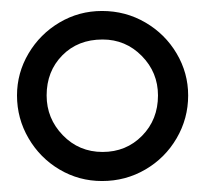

<svg xmlns="http://www.w3.org/2000/svg" viewBox="-20 -798 373 350"><path d="M323 -624Q323 -582 302 -546Q281 -510 245 -489Q209 -468 166 -468Q124 -468 88.5 -489Q53 -510 32 -546Q11 -582 11 -624Q11 -665 32 -700.5Q53 -736 88.5 -757Q124 -778 166 -778Q209 -778 245 -757Q281 -736 302 -700.5Q323 -665 323 -624ZM65 -624Q65 -582 94.5 -551.5Q124 -521 167 -521Q210 -521 239 -550.5Q268 -580 268 -624Q268 -666 238.5 -696Q209 -726 167 -726Q122 -726 93.5 -697Q65 -668 65 -624Z"/></svg>

Font: Martel
Style: Regular
Weight: 400
Designer: Dan Reynolds
Foundry: Dan Reynolds
Version: Version 1.001; ttfautohint (v1.1) -l 5 -r 5 -G 72 -x 0 -D la